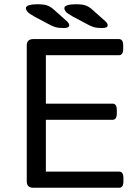

<svg xmlns="http://www.w3.org/2000/svg" viewBox="-20 -884 632 904"><path d="M137 0Q106 0 106 -30V-670Q106 -700 137 -700H540Q560 -700 560 -670V-654Q560 -624 540 -624H196V-396H510Q530 -396 530 -366V-350Q530 -320 510 -320H196V-76H541Q561 -76 561 -46V-30Q561 0 541 0ZM280 -752Q255 -752 240 -756.5Q225 -761 204 -773L142 -806Q115 -821 108.5 -829.5Q102 -838 102 -846Q102 -855 117 -859.5Q132 -864 155 -864Q187 -864 202 -858.5Q217 -853 231 -841L295 -784Q306 -774 306 -765Q306 -752 280 -752ZM461 -752Q436 -752 421 -756.5Q406 -761 385 -773L323 -806Q296 -821 289.5 -829.5Q283 -838 283 -846Q283 -855 298 -859.5Q313 -864 336 -864Q368 -864 383 -858.5Q398 -853 412 -841L476 -784Q487 -774 487 -765Q487 -752 461 -752Z"/></svg>

Font: Asap Semi Expanded
Style: Regular
Weight: 400
Width: 6
Designer: Pablo Cosgaya
Foundry: Omnibus-Type
Version: Version 3.001; ttfautohint (v1.8.4.7-5d5b)